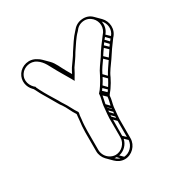

<svg xmlns="http://www.w3.org/2000/svg" viewBox="-194 -885 1097 1150"><g transform="rotate(-30 354.5 -310.0)"><path d="M238 28V53L240 55L275 90C292 107 314 118 339 118C388 118 430 75 430 26V-106C430 -114 431 -124 432 -135L435 -165C436 -173 436 -181 437 -187C440 -209 449 -233 450 -258C455 -268 469 -282 475 -292C488 -311 499 -329 509 -350C523 -384 547 -411 567 -441C590 -477 615 -513 641 -547C679 -586 673 -644 640 -677L604 -713C586 -731 562 -740 533 -737C503 -734 482 -719 465 -697C436 -667 413 -628 390 -594C376 -568 355 -543 338 -517C331 -506 325 -494 319 -482L314 -491C309 -500 304 -509 299 -517C280 -549 268 -585 242 -611L207 -646C200 -653 194 -657 184 -663C139 -693 83 -676 58 -639C31 -599 42 -552 70 -524C71 -523 76 -518 76 -517C79 -511 83 -505 88 -494C99 -471 110 -455 122 -434L155 -377C161 -365 168 -356 174 -348C192 -323 203 -290 223 -261C222 -254 222 -248 221 -242L219 -220C216 -202 213 -163 213 -141V-9C213 14 223 37 238 53V28C232 17 228 4 228 -9V-141C228 -162 230 -201 233 -218L235 -240C235 -245 237 -251 238 -256V-267C220 -292 206 -327 186 -356C180 -364 175 -374 169 -385C146 -423 122 -460 102 -500C98 -509 94 -517 92 -521V-525C63 -547 43 -591 70 -631C90 -661 139 -676 176 -651C214 -626 225 -589 251 -545C256 -537 261 -528 266 -519L300 -461C302 -458 304 -453 306 -450L312 -439L318 -450C329 -468 342 -490 351 -509C368 -534 387 -559 402 -586C427 -622 448 -659 477 -687C491 -707 509 -720 534 -723C558 -726 579 -717 594 -702C622 -674 627 -626 594 -592C568 -558 541 -523 519 -485C499 -455 476 -428 460 -392C450 -372 439 -353 427 -335C421 -325 409 -309 400 -300V-297C400 -274 390 -250 387 -224C386 -217 386 -210 385 -202L382 -172C381 -161 380 -150 380 -141V-9C380 32 345 68 304 68C276 68 250 50 238 28ZM625 -551C622 -547 618 -543 614 -538L590 -563C593 -567 597 -572 601 -576ZM635 -563 610 -587C630 -610 636 -640 630 -666C656 -640 662 -595 635 -563ZM605 -526C602 -522 598 -517 595 -512L570 -536C573 -541 577 -546 581 -551ZM587 -499C578 -485 568 -472 559 -458L534 -482C542 -496 553 -509 562 -523ZM551 -445C534 -419 515 -395 500 -366L476 -391C490 -420 508 -443 526 -469ZM493 -352C485 -336 476 -321 467 -307L443 -332C452 -346 461 -360 469 -376ZM459 -295C456 -291 453 -286 449 -282L424 -306C428 -310 431 -315 434 -319ZM422 -185C422 -184 421 -183 421 -182L400 -204V-206ZM424 -203 402 -226C405 -243 410 -261 413 -280L435 -259C434 -240 428 -222 424 -203ZM420 -163 418 -152 397 -174 398 -185ZM416 -133V-123L395 -144V-154ZM415 -103V8L394 -12L395 -123ZM415 29C413 68 380 101 342 103L320 81C356 74 386 44 393 8ZM318 100C306 96 296 90 287 81C292 82 296 82 301 82ZM238 28ZM238 -257C238 -259 239 -261 239 -263L238 -265ZM238 53Z"/></g></svg>

Font: Blanket
Style: Ugh
Weight: 900
Foundry: Cannot Into Space Fonts
Version: Version 0.9